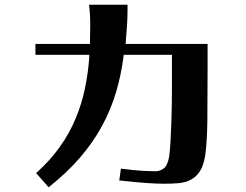

<svg xmlns="http://www.w3.org/2000/svg" viewBox="-20 -733 1040 813"><path d="M133 0Q193 -54 234 -112Q275 -170 300.5 -231.5Q326 -293 339.5 -357.5Q353 -422 358 -489V-501H130V-547H361Q362 -589 362 -632Q362 -675 357 -713H520V-688Q520 -656 517.5 -621Q515 -586 512 -547H859V-439Q859 -312 858 -222Q857 -132 849 -75Q842 -32 826.5 -8Q811 16 788 28Q765 40 736.5 42.5Q708 45 676 45Q645 45 600.5 42Q556 39 485 31L492 -19Q545 -12 579 -10Q613 -8 640 -8Q657 -8 673 -19.5Q689 -31 696 -68Q700 -96 702 -134Q704 -172 705.5 -212.5Q707 -253 707.5 -292.5Q708 -332 708 -363V-501H504Q494 -419 472 -344.5Q450 -270 412.5 -200.5Q375 -131 319.5 -66.5Q264 -2 186 60Z"/></svg>

Font: Cafe24 ClassicType
Style: Regular
Weight: 400
Designer: Cafe24 thkim, hmlim, mnelim & 4IR
Foundry: Cafe24
Version: Version 1.000